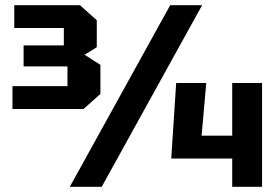

<svg xmlns="http://www.w3.org/2000/svg" viewBox="-20 -720 1071 740"><path d="M302 -300H28V-388H240V-464H71V-545H226V-612H35V-700H288L353 -642V-538L306 -509L367 -470V-358ZM249 0 636 -700H759L372 0ZM640 -109 659 -400H775L757 -197H875V-400H990V0H875V-109Z"/></svg>

Font: Tektur SemiCondensed SemiBold
Style: Regular
Weight: 600
Width: 4
Designer: Adam Jagosz
Foundry: Adam Jagosz
Version: Version 1.005;gftools[0.9.30]